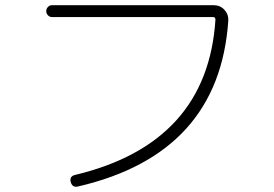

<svg xmlns="http://www.w3.org/2000/svg" viewBox="-20 -717 1040 728"><path d="M176.8 -652.3Q168 -652.3 161.6 -659.2Q155.3 -666 155.3 -674.8Q155.3 -683.6 161.6 -690.4Q168 -697.3 176.8 -697.3H790Q814.5 -697.3 830.6 -680.2Q846.7 -663.1 845.7 -639.6Q811.5 -133.8 275.4 -9.8Q253.9 -4.9 248 -27.3Q243.2 -48.8 264.6 -53.7Q766.6 -173.8 796.9 -642.6Q796.9 -651.4 789.1 -652.3Z"/></svg>

Font: Rounded Mgen+ 2m light
Style: Regular
Weight: 200
Designer: [Source Han Sans]
Ryoko NISHIZUKA  (kana & ideographs); Paul D. Hunt (Latin, Greek & Cyrillic); Wenlong ZHANG  (bopomofo
Version: Version 1.059.20150602